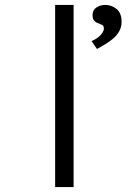

<svg xmlns="http://www.w3.org/2000/svg" viewBox="-20 -760 533 780"><path d="M204 0V-740H279V0ZM374 -561 352 -593Q366 -599 377.5 -607.5Q389 -616 395.5 -626Q402 -636 402 -644Q402 -655 395 -658.5Q388 -662 381 -665Q372 -667 364 -674.5Q356 -682 356 -699Q356 -719 371.5 -729.5Q387 -740 408 -740Q433 -740 453.5 -723.5Q474 -707 474 -671Q474 -650 464 -632.5Q454 -615 437.5 -601.5Q421 -588 404.5 -578.5Q388 -569 374 -561Z"/></svg>

Font: Lexend Zetta Light
Style: Regular
Weight: 300
Designer: Bonnie Shaver-Troup, Thomas Jockin
Foundry: Lexend
Version: Version 1.007